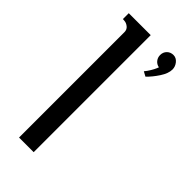

<svg xmlns="http://www.w3.org/2000/svg" viewBox="-253 -869 928 928"><g transform="rotate(45 211.0 -405.0)"><path d="M314 -640 290 -653Q301 -666 310.5 -682Q320 -698 324 -708L328 -718Q311 -721 300.5 -734Q290 -747 290 -764Q290 -784 303 -797Q316 -810 336 -810Q355 -810 368.5 -793.5Q382 -777 382 -757Q382 -730 360 -696.5Q338 -663 314 -640ZM40 -760V-800H190V0H90V-720Q90 -738 77.5 -748Q65 -758 52 -759Z"/></g></svg>

Font: Laverick
Style: Regular
Weight: 400
Designer: Daniel Pimley
Foundry: Daniel Pimley
Version: Version 1.000;PS 001.001;hotconv 1.0.56